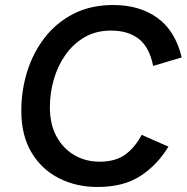

<svg xmlns="http://www.w3.org/2000/svg" viewBox="-20 -735 745 766"><path d="M369 11Q284 11 215 -24Q146 -59 105.5 -127Q65 -195 65 -293Q65 -374 88.5 -449.5Q112 -525 158.5 -585Q205 -645 273.5 -680Q342 -715 432 -715Q536 -715 607.5 -664Q679 -613 705 -506L591 -472Q576 -547 533.5 -580Q491 -613 423 -613Q363 -613 317.5 -586.5Q272 -560 241 -516Q210 -472 194.5 -417.5Q179 -363 179 -307Q179 -240 205 -191.5Q231 -143 276 -116.5Q321 -90 377 -90Q441 -90 480 -118.5Q519 -147 545 -197L652 -150Q607 -76 539.5 -32.5Q472 11 369 11Z"/></svg>

Font: Prodigy Sans Medium
Style: Italic
Weight: 500
Italic angle: -13°
Designer: Wei Huang
Foundry: Wei Huang
Version: Version 1.003; ttfautohint (v1.8.3)